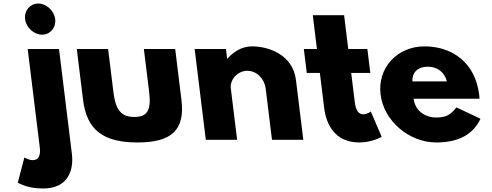

<svg xmlns="http://www.w3.org/2000/svg" viewBox="-20 -790 2782 1085"><path d="M136.5 -513 205 45C210.9 93 194.6 115 164.6 115C142.6 115 117.8 100 117.8 100L80.3 243C106.7 254 141.3 275 225.3 275C366.3 275 397.4 170 386.2 79L313.5 -513ZM121.8 -682C127.7 -634 171.6 -594 217.6 -594C263.6 -594 297.7 -634 291.8 -682C285.9 -730 242 -770 196 -770C150 -770 115.9 -730 121.8 -682Z M591 -513H414L449.3 -226C470.4 -54 564.8 15 756.8 15C948.8 15 1026.4 -54 1005.3 -226L970 -513H793L823 -269C835.4 -168 813.2 -129 739.2 -129C665.2 -129 633.4 -168 621 -269Z M1143 0H1320L1284.4 -290C1278.1 -341 1324.1 -390 1377.1 -390C1434.1 -390 1475.1 -341 1481.4 -290L1517 0H1694L1652.5 -338C1634.9 -481 1498.2 -528 1404.2 -528C1348.2 -528 1300.7 -499 1265.6 -459H1263.6L1257 -513H1080Z M1771 -513H1697L1713.6 -378H1787.6L1811.8 -181C1822.9 -90 1869.8 15 2010.8 15C2083.8 15 2136.9 -17 2136.9 -17L2075.4 -160C2075.4 -160 2056.3 -144 2033.3 -144C2005.3 -144 1990.5 -167 1984.6 -215L1964.6 -378H2072.6L2056 -513H1948L1924.6 -704H1747.6Z M2689.5 -232C2689.8 -238 2688.4 -249 2687.6 -256C2665.5 -436 2535.2 -528 2379.2 -528C2224.2 -528 2112.1 -406 2130.6 -256C2148.9 -107 2290.8 15 2445.8 15C2559.8 15 2649.3 -22 2695.4 -119L2559.5 -183C2522.2 -137 2498.5 -126 2441.5 -126C2396.5 -126 2327.2 -153 2317.5 -232ZM2310.5 -330C2307.7 -377 2337.3 -413 2398.3 -413C2450.3 -413 2490.9 -384 2505.5 -330Z"/></svg>

Font: Hussar
Style: BdOpOblOne
Weight: 700
Foundry: Cannot Into Space Fonts
Version: Version 2.00